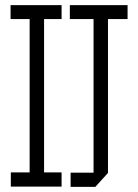

<svg xmlns="http://www.w3.org/2000/svg" viewBox="-20 -724 536 745"><path d="M95 0V-650L143 -704H151V-55L103 0ZM22 0V-55H95V0ZM103 0 151 -55H219V0ZM21 -650V-704H143L95 -650ZM151 -650V-704H219V-650ZM343 -54V-650L391 -704H399V-54ZM254 1V-54H399V-53L350 1ZM251 -650V-704H391L343 -650ZM399 -650V-704H475V-650Z"/></svg>

Font: Foldit Light
Style: Regular
Weight: 300
Version: Version 1.003